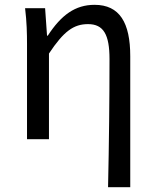

<svg xmlns="http://www.w3.org/2000/svg" viewBox="-20 -577 644 796"><path d="M428 199H520V-344C520 -483 476 -557 372 -557C292 -557 234 -515 178 -429H175L167 -543H84C91 -486 92 -438 92 -394V0H183V-355C244 -447 285 -477 345 -477C409 -477 434 -434 434 -332C434 -175 432 22 428 199Z"/></svg>

Font: Noto Sans Mono CJK JP Regular
Style: Regular
Weight: 400
Designer: Ryoko NISHIZUKA (kana & ideographs); Paul D. Hunt (Latin, Greek & Cyrillic); Wenlong ZHANG (bopomofo); Sandoll Communica
Foundry: Adobe Systems Incorporated
Version: Version 1.004;PS 1.004;hotconv 1.0.82;makeotf.lib2.5.63406